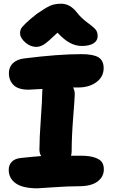

<svg xmlns="http://www.w3.org/2000/svg" viewBox="-20 -1001 605 1032"><path d="M174.8 -749Q143.1 -749 115.5 -773.2Q87.9 -797.4 87.9 -823.2Q87.9 -835.4 92.3 -845Q96.7 -854.5 117.2 -874.8Q137.7 -895 178.2 -926.8Q224.6 -959 249.3 -970Q273.9 -981 309.1 -981Q356.9 -981 394 -933.1Q417 -903.8 447 -881.8Q477.1 -859.9 491 -845.7Q504.9 -831.5 504.9 -807.1Q504.9 -782.2 482.7 -768.1Q460.4 -753.9 419.9 -753.9Q388.2 -753.9 357.2 -769.8Q326.2 -785.6 289.1 -825.2Q236.8 -774.9 216.1 -762Q195.3 -749 174.8 -749ZM181.2 11.2Q102.5 11.2 64.7 -15.6Q26.9 -42.5 26.9 -87.9Q26.9 -114.3 43.2 -131.3Q59.6 -148.4 91.8 -151.9Q161.1 -159.2 201.2 -162.1Q191.9 -177.7 191.9 -196.8Q191.9 -256.8 199.5 -361.8Q207 -466.8 207 -503.9Q207 -517.1 208 -522.9Q146.5 -519 133.8 -519Q78.1 -519 53 -543.7Q27.8 -568.4 27.8 -607.9Q27.8 -641.1 50 -661.9Q72.3 -682.6 110.8 -687Q293 -710 417 -710Q481.4 -710 509.3 -692.9Q537.1 -675.8 537.1 -634.8Q537.1 -588.4 498.3 -559.6Q459.5 -530.8 399.9 -530.8H373Q381.8 -513.7 381.8 -495.1Q381.8 -476.1 373.5 -372.1Q365.2 -268.1 365.2 -189Q365.2 -175.8 361.8 -164.1H413.1Q461.9 -164.1 490.5 -153.8Q519 -143.6 528.6 -128.4Q538.1 -113.3 538.1 -90.8Q538.1 -50.8 504.4 -25.4Q470.7 0 403.8 0Q344.7 0 268.1 5.6Q191.4 11.2 181.2 11.2Z"/></svg>

Font: Shantell Sans Normal
Style: Regular
Weight: 800
Designer: Stephen Nixon, Anya Danilova, Shantell Martin
Foundry: Arrow Type
Version: Version 1.006;[559af2be0]